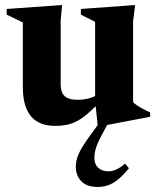

<svg xmlns="http://www.w3.org/2000/svg" viewBox="-20 -487 624 761"><path d="M220.5 -155Q220.5 -131.5 227.5 -117.8Q234.5 -104 249.5 -97.8Q264.5 -91.5 289 -91.5Q315 -91.5 338 -98.8Q361 -106 377 -118.5L391.5 -99.5Q358.5 -64 333.5 -41.8Q308.5 -19.5 287 -8Q265.5 3.5 244.5 7.8Q223.5 12 199.5 12Q134.5 12 102.5 -26.5Q70.5 -65 70.5 -142V-398L6.5 -429V-451.5L226 -467L220.5 -404.5ZM367.5 12.5 357 -87V-400.5L300.5 -429V-451.5L515.5 -467L507.5 -402.5V-82Q513 -76.5 520.8 -71Q528.5 -65.5 537.8 -60.2Q547 -55 556.5 -50.2Q566 -45.5 575 -41.5V-24L382 12.5ZM392.5 31Q376.5 60 368 79.5Q359.5 99 356.8 112.8Q354 126.5 354 138.5Q354 163.5 369 177.8Q384 192 409.5 192Q424 192 439.5 185.5Q455 179 476 161.5L491 180Q468 208 448 224.2Q428 240.5 408.8 247.2Q389.5 254 367.5 254Q324 254 302.2 231.2Q280.5 208.5 280.5 174.5Q280.5 157.5 285.5 140Q290.5 122.5 304.8 98.2Q319 74 345.5 38.5L394 -28.5H424Z"/></svg>

Font: Newsreader 36pt
Style: Bold
Weight: 700
Designer: Hugues Gentile
Foundry: Production Type
Version: Version 1.003